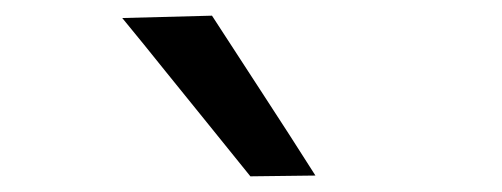

<svg xmlns="http://www.w3.org/2000/svg" viewBox="-20 -798 640 245"><path d="M299.5 -573Q273 -606 245.8 -639.5Q218.5 -673 191.2 -707Q164 -741 136 -775L250.5 -778Q283.5 -727 316.5 -676.5Q349.5 -626 382.5 -574Z"/></svg>

Font: Commissioner Thin Medium
Style: Regular
Weight: 500
Version: Version 1.000